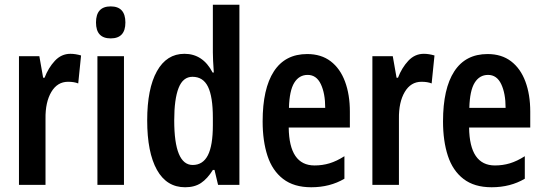

<svg xmlns="http://www.w3.org/2000/svg" viewBox="-20 -780 2292 810"><path d="M277 -553Q298 -553 322 -546L310 -428Q293 -435 267 -435Q222 -435 196.5 -392Q171 -349 172 -279V0H60V-543H146L162 -452H168Q184 -494 211.5 -523.5Q239 -553 277 -553Z M447 -753Q509 -753 509 -685Q509 -618 447 -618Q385 -618 385 -685Q385 -753 447 -753ZM503 -543V0H391V-543Z M761 10Q683 10 642 -63.5Q601 -137 601 -272Q601 -406 642 -479.5Q683 -553 758 -553Q836 -553 877 -474H882Q880 -502 879 -523Q878 -544 878 -559V-760H990V0H900L885 -63H878Q855 -26 828 -8Q801 10 761 10ZM793 -84Q836 -84 857 -125Q878 -166 878 -252V-283Q878 -372 857.5 -414Q837 -456 792 -456Q752 -456 733.5 -409Q715 -362 715 -272Q715 -84 793 -84Z M1276 -552Q1335 -552 1375 -521.5Q1415 -491 1435.5 -436Q1456 -381 1456 -309V-242H1198Q1200 -82 1307 -82Q1340 -82 1370 -91Q1400 -100 1433 -121V-26Q1372 10 1293 10Q1220 10 1174.5 -25Q1129 -60 1108.5 -122.5Q1088 -185 1088 -268Q1088 -406 1135.5 -479Q1183 -552 1276 -552ZM1278 -464Q1242 -464 1221.5 -431Q1201 -398 1199 -325H1352Q1352 -386 1333.5 -425Q1315 -464 1278 -464Z M1768 -553Q1789 -553 1813 -546L1801 -428Q1784 -435 1758 -435Q1713 -435 1687.5 -392Q1662 -349 1663 -279V0H1551V-543H1637L1653 -452H1659Q1675 -494 1702.5 -523.5Q1730 -553 1768 -553Z M2037 -552Q2096 -552 2136 -521.5Q2176 -491 2196.5 -436Q2217 -381 2217 -309V-242H1959Q1961 -82 2068 -82Q2101 -82 2131 -91Q2161 -100 2194 -121V-26Q2133 10 2054 10Q1981 10 1935.5 -25Q1890 -60 1869.5 -122.5Q1849 -185 1849 -268Q1849 -406 1896.5 -479Q1944 -552 2037 -552ZM2039 -464Q2003 -464 1982.5 -431Q1962 -398 1960 -325H2113Q2113 -386 2094.5 -425Q2076 -464 2039 -464Z"/></svg>

Font: Noto Sans Devanagari UI ExtraCondensed SemiBold
Style: Regular
Weight: 600
Width: 2
Designer: Jelle Bosma - Monotype Design Team
Foundry: Monotype Imaging Inc.
Version: Version 2.004; ttfautohint (v1.8.4.7-5d5b)